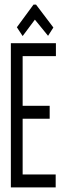

<svg xmlns="http://www.w3.org/2000/svg" viewBox="-20 -811 290 831"><path d="M27 0V-624H222V-568H78V-353H195V-297H78V-56H221V0ZM78 -655 53 -693 125 -791H136L211 -692L188 -656L131 -726Z"/></svg>

Font: Inconsolata UltraCondensed
Style: Regular
Weight: 400
Width: 1
Monospace: yes
Designer: Raph Levien, Cyreal, Brenton Simpson
Foundry: Raph Levien, Cyreal, Google
Version: Version 3.001; ttfautohint (v1.8.2.53-6de2)